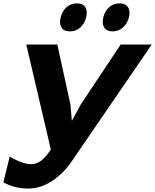

<svg xmlns="http://www.w3.org/2000/svg" viewBox="-54 -891 910 1126"><path d="M653.8 -629.9H835.9L363.8 59.1Q314.5 129.9 248.3 172.4Q182.1 214.8 110.8 214.8Q31.2 214.8 -34.2 178.2L2.9 26.9Q76.7 71.8 128.9 71.8Q157.7 71.8 184.8 53.2Q211.9 34.7 244.1 -14.2L100.1 -629.9H282.2L358.9 -278.8L367.2 -185.1H369.1L419.9 -278.8ZM451.2 -789.1Q441.9 -752.4 416.7 -729.7Q391.6 -707 356 -707Q320.3 -707 306.4 -730Q292.5 -752.9 301.8 -789.1Q311 -826.2 336.2 -848.6Q361.3 -871.1 397 -871.1Q432.6 -871.1 446.5 -848.6Q460.4 -826.2 451.2 -789.1ZM702.1 -789.1Q692.9 -752.9 667.2 -730Q641.6 -707 606.9 -707Q571.3 -707 557.1 -729.7Q543 -752.4 551.8 -789.1Q561 -826.2 586.2 -848.6Q611.3 -871.1 647 -871.1Q682.6 -871.1 696.8 -848.6Q710.9 -826.2 702.1 -789.1Z"/></svg>

Font: Sinkin Sans 700 Bold Italic
Style: Bold Italic
Weight: 700
Italic angle: -112°
Designer: Keith Bates
Foundry: K-Type
Version: Sinkin Sans (version 1.0)  by Keith Bates   •   © 2014   www